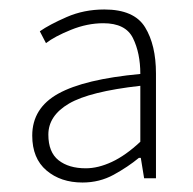

<svg xmlns="http://www.w3.org/2000/svg" viewBox="-20 -827 408 405"><path d="M154 -442Q108 -442 78 -467.5Q48 -493 48 -541Q48 -599 103 -629.5Q158 -660 276 -671Q276 -715 260.5 -746.5Q245 -778 198 -778Q164 -778 129.5 -764Q95 -750 77 -736L64 -761Q84 -775 120.5 -791Q157 -807 200 -807Q263 -807 286 -769.5Q309 -732 309 -672V-451H284L277 -494H273Q250 -475 220 -458.5Q190 -442 154 -442ZM161 -472Q187 -472 216 -485.5Q245 -499 276 -528V-646Q169 -634 125.5 -608.5Q82 -583 82 -543Q82 -506 103.5 -489Q125 -472 161 -472Z"/></svg>

Font: Noto Sans TC Thin Thin
Style: Regular
Weight: 250
Version: Version 2.004-H2;hotconv 1.0.118;makeotfexe 2.5.65603